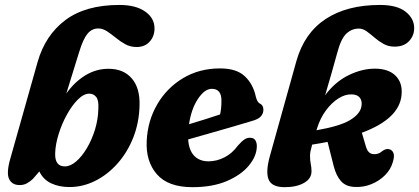

<svg xmlns="http://www.w3.org/2000/svg" viewBox="-20 -745 1694 776"><path d="M300 -535 248 -367Q281.5 -414 325 -440.5Q368.5 -467 418.5 -467Q479 -467 512.5 -428.2Q546 -389.5 544 -319.5Q542.5 -250 519 -190Q495.5 -130 455.5 -84.8Q415.5 -39.5 365.2 -14.2Q315 11 260.5 11Q219 11 187 -4Q155 -19 139 -52L112.5 -21.5Q102 -11.5 89 -4.2Q76 3 59.5 3Q28.5 3 16.8 -21.5Q5 -46 22 -105L132 -494.5Q163 -603 244.5 -664Q326 -725 462.5 -725Q528.5 -725 566.5 -698.5Q604.5 -672 604.5 -630Q604.5 -598.5 585 -576.8Q565.5 -555 532 -555Q507 -555 486.5 -566.2Q466 -577.5 447.8 -592.5Q429.5 -607.5 412.2 -618.8Q395 -630 377 -630Q351.5 -630 333.8 -608.8Q316 -587.5 300 -535ZM341 -366.5Q318.5 -366.5 294.8 -342.8Q271 -319 250.5 -282Q230 -245 217 -203.2Q204 -161.5 203 -126Q201 -72.5 242 -72.5Q264.5 -72.5 287.8 -92.5Q311 -112.5 331 -146Q351 -179.5 363.8 -220.8Q376.5 -262 377.5 -305.5Q379.5 -340.5 368.5 -353.5Q357.5 -366.5 341 -366.5Z M1018 -152.5Q1017 -113.5 985.8 -75.8Q954.5 -38 896.8 -13.2Q839 11.5 758 11.5Q659 11.5 613.8 -41Q568.5 -93.5 573 -176.5Q577 -257.5 615.8 -323.8Q654.5 -390 720 -429.2Q785.5 -468.5 869.5 -468.5Q935.5 -468.5 969 -437.2Q1002.5 -406 1013.5 -356Q1019 -333 1028.5 -327.5Q1044.5 -320.5 1044.5 -302.5Q1045 -287.5 1034.8 -275.2Q1024.5 -263 996.5 -255.5Q964 -245.5 919 -232.5Q874 -219.5 826.8 -206Q779.5 -192.5 740.5 -181.5Q743.5 -137.5 765 -115.2Q786.5 -93 822.5 -93Q856 -93 887.2 -109Q918.5 -125 941 -156Q957.5 -175 969.2 -182.2Q981 -189.5 994.5 -188Q1008 -186.5 1013.2 -176Q1018.5 -165.5 1018 -152.5ZM836 -386Q807 -386 780 -345.2Q753 -304.5 744 -243Q775.5 -252.5 809.5 -263Q843.5 -273.5 869.5 -282.5Q875 -305 875 -339Q875 -386 836 -386Z M1239 -52.5Q1239 -23 1208.8 -5.8Q1178.5 11.5 1130.5 11.5Q1078 11.5 1065.5 -19.8Q1053 -51 1071 -115L1178 -498.5Q1210 -611.5 1296.2 -668.2Q1382.5 -725 1516 -725Q1585 -725 1619.5 -697.5Q1654 -670 1654 -631.5Q1654 -601 1633.2 -578.8Q1612.5 -556.5 1574.5 -556.5Q1550 -556.5 1530.2 -567.5Q1510.5 -578.5 1493.8 -593Q1477 -607.5 1461.8 -618.5Q1446.5 -629.5 1430.5 -629.5Q1401.5 -629.5 1379.8 -609Q1358 -588.5 1343 -531.5Q1332 -490 1318.8 -445Q1305.5 -400 1294 -360Q1334.5 -414.5 1389.2 -441.2Q1444 -468 1497 -467.5Q1551 -467 1579.2 -438.5Q1607.5 -410 1603 -362Q1595 -265 1442.5 -208.5L1458.5 -154Q1463.5 -137 1471.2 -129.8Q1479 -122.5 1490 -122Q1510 -120.5 1524.5 -134Q1540.5 -145.5 1552.5 -142Q1565 -139.5 1570.2 -126.5Q1575.5 -113.5 1567 -88Q1559 -60 1536.2 -37Q1513.5 -14 1481.2 -0.8Q1449 12.5 1413 10.5Q1377.5 9 1358 -13Q1338.5 -35 1328.5 -74.5L1304 -171.5Q1274 -165.5 1241.5 -160.5Q1236.5 -142.5 1234.8 -133Q1233 -123.5 1233 -116Q1233 -96 1236 -82.2Q1239 -68.5 1239 -52.5ZM1261.5 -226.5Q1260 -222 1259 -218.5Q1353.5 -235 1394 -259.2Q1434.5 -283.5 1440.5 -313.5Q1445 -337 1434.2 -350.2Q1423.5 -363.5 1401 -363.5Q1375 -364.5 1347.8 -347.2Q1320.5 -330 1297.5 -299Q1274.5 -268 1261.5 -226.5Z"/></svg>

Font: Fraunces 72pt SuperSoft
Style: Bold Italic
Weight: 700
Italic angle: -16°
Version: Version 1.000;[0bf87f6ff]